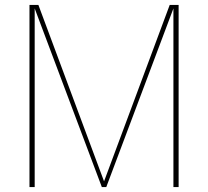

<svg xmlns="http://www.w3.org/2000/svg" viewBox="-20 -755 840 775"><path d="M99 0V-735H135L400 -23L665 -735H701V0H680V-721L409 0H391L120 -721V0Z"/></svg>

Font: Iosevka Aile Thin
Style: Regular
Weight: 100
Designer: Belleve Invis
Foundry: Belleve Invis
Version: Version 31.1.0; ttfautohint (v1.8.4)